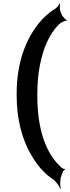

<svg xmlns="http://www.w3.org/2000/svg" viewBox="-20 -829 405 1106"><path d="M76 -289V-278C76 -143 107 -29 156 57C188 114 229 167 283 202C301 214 321 241 326 257L330 256C325 240 325 206 333 185L343 158C345 154 351 149 354 148L353 144C350 145 341 142 337 139C240 55 195 -92 195 -277V-290C195 -349 200 -402 209 -449C228 -549 263 -633 321 -690C330 -699 355 -711 365 -710V-713C356 -715 339 -736 334 -748L327 -767C323 -779 324 -799 327 -808L323 -809C320 -800 308 -784 297 -778C263 -758 232 -729 207 -699C127 -602 76 -466 76 -289Z"/></svg>

Font: Asimov
Style: EdgeWide
Weight: 500
Designer: Google
Version: Version 2.000980: 2014